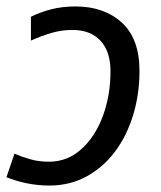

<svg xmlns="http://www.w3.org/2000/svg" viewBox="-27 -566 500 596"><path d="M126 10Q91 10 56.5 3Q22 -4 -7 -16L18 -89Q38 -80 65.5 -72Q93 -64 125 -64Q182 -64 225 -102.5Q268 -141 292 -205Q316 -269 316 -345Q316 -406 285 -439.5Q254 -473 198 -473Q163 -473 131.5 -463.5Q100 -454 69 -440V-514Q97 -528 131.5 -537Q166 -546 207 -546Q296 -546 351 -496Q406 -446 406 -346Q406 -274 386.5 -209.5Q367 -145 330.5 -96Q294 -47 242 -18.5Q190 10 126 10Z"/></svg>

Font: BC Sans
Style: Italic
Weight: 400
Italic angle: -12°
Designer: Monotype Design Team
Designer: Province of B.C.
Foundry: Monotype Imaging Inc.
Version: Version 2.000;GOOG;noto-source:20170915:90ef993387c0